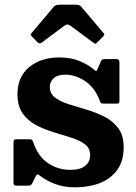

<svg xmlns="http://www.w3.org/2000/svg" viewBox="-20 -782 582 819"><path d="M139 -602.5 116.5 -626Q110.5 -631.5 110.5 -633.8Q110.5 -636 115.5 -642L209.5 -753.5Q216.5 -762 236 -762H303.5Q319.5 -762 326.5 -753.5L422.5 -640Q428 -634.5 421 -627.5L394 -600.5Q388.5 -595 386.5 -595.2Q384.5 -595.5 378 -600L280.5 -672.5Q267.5 -682 255.5 -673L157 -599.5Q148.5 -593 139 -602.5ZM404.5 -355.5Q383.5 -409.5 342.5 -436.5Q301.5 -463.5 258 -463.5Q226 -463.5 209.2 -448.5Q192.5 -433.5 192.5 -411Q192.5 -382.5 215.2 -365.5Q238 -348.5 274 -337.2Q310 -326 350.2 -314Q390.5 -302 426.2 -283.8Q462 -265.5 484.8 -234.8Q507.5 -204 507.5 -154.5Q507.5 -95 480 -57Q452.5 -19 405.8 -1Q359 17 300.5 17Q250.5 17 212.8 2Q175 -13 150.5 -32.5Q144 -38 139.8 -37.8Q135.5 -37.5 132 -29.5L118.5 -2Q115.5 4 111.8 7Q108 10 98.5 10H50.5Q42 10 39.8 6.8Q37.5 3.5 37.5 -5V-172Q37.5 -181 39.8 -184.5Q42 -188 50.5 -188H103.5Q114 -188 116.8 -185Q119.5 -182 122.5 -174.5Q141 -116.5 183.5 -87Q226 -57.5 280.5 -57.5Q322 -57.5 343.2 -74.5Q364.5 -91.5 364.5 -120.5Q364.5 -150 342 -166.8Q319.5 -183.5 284.2 -194.8Q249 -206 209.5 -217.8Q170 -229.5 134.8 -248Q99.5 -266.5 77 -297.8Q54.5 -329 54.5 -380Q54.5 -454.5 104.8 -495.8Q155 -537 232 -537Q283 -537 320.2 -521.2Q357.5 -505.5 379 -486.5Q386.5 -480 389.5 -479.2Q392.5 -478.5 397 -489.5L409.5 -519Q412.5 -525.5 416 -527.8Q419.5 -530 430 -530H477Q489.5 -530 489.5 -516.5V-354Q489.5 -346 487.2 -343Q485 -340 476.5 -340H423.5Q412 -340 409.5 -343.8Q407 -347.5 404.5 -355.5Z"/></svg>

Font: Besley*
Style: Bold
Weight: 700
Designer: Owen Earl
Foundry: indestructible type*
Version: Version 2.000; ttfautohint (v1.8.3)